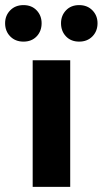

<svg xmlns="http://www.w3.org/2000/svg" viewBox="-63 -732 402 752"><path d="M29 -569Q-3 -569 -23 -589.5Q-43 -610 -43 -641Q-43 -671 -23 -691.5Q-3 -712 29 -712Q61 -712 80.5 -691.5Q100 -671 100 -641Q100 -610 80.5 -589.5Q61 -569 29 -569ZM247 -569Q215 -569 195.5 -589.5Q176 -610 176 -641Q176 -671 195.5 -691.5Q215 -712 247 -712Q279 -712 299 -691.5Q319 -671 319 -641Q319 -610 299 -589.5Q279 -569 247 -569ZM65 0V-496H212V0Z"/></svg>

Font: TypoPRO Source Sans Pro
Style: Bold
Weight: 700
Designer: Paul D. Hunt
Foundry: Adobe Systems Incorporated
Version: Version 2.020;PS 2.000;hotconv 1.0.86;makeotf.lib2.5.63406